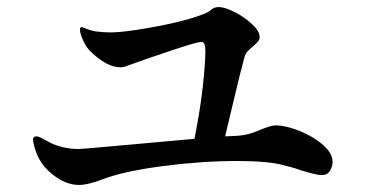

<svg xmlns="http://www.w3.org/2000/svg" viewBox="-20 -626 1040 545"><path d="M924 -167Q924 -153 916.5 -141Q909 -129 893 -129Q878 -129 836 -142Q815 -150 785 -157Q742 -169 653 -169Q553 -169 442 -154.5Q331 -140 271 -117Q230 -101 204 -101Q167 -101 129 -131Q91 -161 79 -205Q73 -224 74 -233Q77 -239 83 -239Q89 -239 100 -233Q111 -227 117 -224Q132 -215 155 -209Q178 -203 205 -203Q216 -204 248.5 -206.5Q281 -209 344 -215L532 -232Q548 -312 555.5 -379Q563 -446 563 -482Q563 -507 552 -507Q540 -507 475 -485.5Q410 -464 340 -439Q332 -435 321 -435Q286 -435 242 -475Q227 -488 217 -509Q207 -530 207 -542Q207 -549 212 -549Q214 -549 226 -544Q238 -539 251 -537Q272 -534 292 -534Q318 -534 360 -540Q491 -560 558 -586Q573 -592 580 -599Q584 -602 589 -604Q594 -606 601 -606Q618 -606 646.5 -591.5Q675 -577 696 -557Q717 -537 717 -521Q717 -514 713 -509Q709 -504 699 -495Q688 -486 682.5 -480Q677 -474 674 -464Q662 -421 640 -327L619 -239L644 -240Q670 -241 687 -246Q704 -251 725 -260Q728 -261 740 -265.5Q752 -270 763 -270Q791 -270 830 -254.5Q869 -239 896.5 -215Q924 -191 924 -167Z"/></svg>

Font: Shippori Mincho
Style: Bold
Weight: 700
Designer: FONTDASU
Foundry: FONTDASU / Google Inc. / but / Adobe
Version: Version 3.110; ttfautohint (v1.8.3)